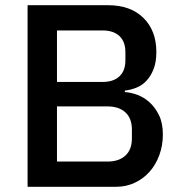

<svg xmlns="http://www.w3.org/2000/svg" viewBox="-20 -718 699 738"><path d="M86 -698H395Q482 -698 531.5 -649Q581 -600 581 -518Q581 -479 570 -451.5Q559 -424 542 -406.5Q525 -389 503 -380.5Q481 -372 460 -370V-364Q481 -363 506.5 -354Q532 -345 554 -325.5Q576 -306 591 -275.5Q606 -245 606 -201Q606 -159 592.5 -122Q579 -85 555 -58Q531 -31 498 -15.5Q465 0 426 0H86ZM199 -97H393Q437 -97 462 -120Q487 -143 487 -186V-220Q487 -263 462 -286Q437 -309 393 -309H199ZM199 -403H374Q416 -403 439 -424.5Q462 -446 462 -486V-518Q462 -558 439 -579.5Q416 -601 374 -601H199Z"/></svg>

Font: IBMPlexSans-Medium
Style: Regular
Weight: 500
Designer: Mike Abbink, Paul van der Laan, Pieter van Rosmalen
Foundry: Bold Monday
Version: Version 3.1